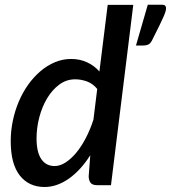

<svg xmlns="http://www.w3.org/2000/svg" viewBox="-20 -760 702 788"><path d="M645.5 -740.5Q655.5 -740.5 658.5 -736Q661.5 -731.5 661.5 -726.5Q661.5 -721.5 659.8 -714.5Q658 -707.5 652 -693.2Q646 -679 634.2 -655Q622.5 -631 603 -592.5Q596 -580 587.2 -576.5Q578.5 -573 564.5 -573H538L586.5 -740.5ZM379 0Q358.5 0 351.2 -10.5Q344 -21 344 -36.5L350.5 -123Q331.5 -93 309.8 -69Q288 -45 264.2 -28Q240.5 -11 215 -1.8Q189.5 7.5 163 7.5Q98.5 7.5 61.2 -39.8Q24 -87 24 -181Q24 -223.5 32.8 -265Q41.5 -306.5 57.5 -344Q73.5 -381.5 96.2 -413.2Q119 -445 146.5 -468.2Q174 -491.5 205.8 -504.8Q237.5 -518 272 -518Q308 -518 337.5 -504.2Q367 -490.5 388 -466.5L422 -740H527L435.5 0ZM204 -78.5Q226 -78.5 248.8 -93Q271.5 -107.5 292.8 -133Q314 -158.5 332.2 -193.5Q350.5 -228.5 363.5 -269L379 -395Q361 -417 336.8 -425.8Q312.5 -434.5 288.5 -434.5Q252.5 -434.5 223.2 -412.8Q194 -391 173.2 -356.2Q152.5 -321.5 141.2 -278.2Q130 -235 130 -192Q130 -135.5 149.5 -107Q169 -78.5 204 -78.5Z"/></svg>

Font: Lato Semibold
Style: Italic
Weight: 600
Italic angle: -7°
Designer: Lukasz Dziedzic
Foundry: tyPoland Lukasz Dziedzic
Version: Version 2.006; 2014-01-15